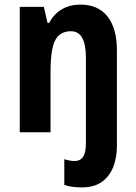

<svg xmlns="http://www.w3.org/2000/svg" viewBox="-20 -627 593 836"><path d="M335 189Q316 189 296 186.5Q276 184 260 178V66Q283 74 306 74Q329 74 341.5 56Q354 38 354 -2V-377Q354 -491 289 -491Q241 -491 220.5 -452Q200 -413 200 -313V-51H66V-597H171L187 -527H194Q215 -567 250 -587Q285 -607 330 -607Q407 -607 448 -555.5Q489 -504 489 -407V9Q489 59 473 100Q457 141 423.5 165Q390 189 335 189Z"/></svg>

Font: Noto Sans Tamil UI Condensed
Style: Bold
Weight: 700
Width: 3
Designer: Jelle Bosma - Monotype Design Team
Foundry: Monotype Imaging Inc.
Version: Version 2.004; ttfautohint (v1.8.4.7-5d5b)